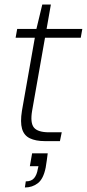

<svg xmlns="http://www.w3.org/2000/svg" viewBox="-20 -624 384 849"><path d="M178 0Q138 0 112 -12.5Q86 -25 77.5 -54.5Q69 -84 77 -134L134 -457H49L56 -496H141L167 -604H205L186 -496H344L337 -457H179L122 -134Q113 -81 130 -60Q147 -39 197 -39H253L245 0ZM90 205 94 178Q119 178 131 163.5Q143 149 147 124L150 111H112L122 54H191Q189 70 187 84.5Q185 99 182 117Q172 167 147.5 186Q123 205 90 205Z"/></svg>

Font: DM Sans 36pt ExtraLight
Style: Italic
Weight: 250
Italic angle: -10°
Designer: Colophon Foundry, Jonny Pinhorn
Foundry: Colophon Foundry
Version: Version 4.004;gftools[0.9.30]